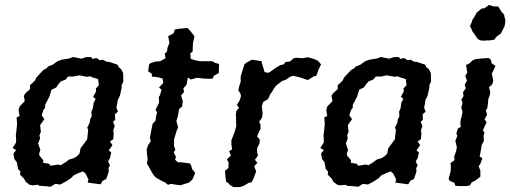

<svg xmlns="http://www.w3.org/2000/svg" viewBox="-20 -742 2060 775"><path d="M184 12 169 10 139 8 133 4 110 6 100 4 84 -8 77 -21 61 -37 62 -50 53 -60 50 -75 48 -87 38 -100 34 -122 45 -136 31 -145 45 -167V-177L44 -197L46 -212L49 -242L47 -268L59 -274L55 -298L59 -312L80 -334L76 -356L84 -367L101 -382V-398L113 -409L122 -418L126 -428L145 -449L156 -460L169 -467L173 -473L193 -481L212 -495L229 -501L260 -506L275 -512L309 -505L326 -511L348 -512L353 -504L369 -508L383 -499L395 -501L410 -493L421 -492L454 -481L459 -471L469 -463L477 -447L478 -413L471 -398V-387L464 -356L455 -337L453 -323L450 -307L456 -291L444 -281L445 -258L436 -250L443 -234L437 -215L439 -203L437 -180L424 -171L434 -156L419 -135L429 -127L424 -104L416 -90L424 -75L418 -63L419 -49L409 -20L394 -12L386 2L349 -3L334 -5L337 -18L325 -42L315 -50L296 -43L277 -34L269 -25L249 -11L223 3L203 0ZM184 -73 215 -78 225 -75 243 -86 259 -98 276 -103 289 -110 301 -122 305 -143 310 -150 327 -173 332 -180 336 -219 332 -226 342 -247 344 -261 350 -272 349 -291 355 -306 358 -327 366 -343 356 -351 368 -373 367 -385 379 -398 376 -423 358 -428 343 -434 331 -432 299 -438 276 -433H255L245 -421L225 -413L215 -401L207 -389L188 -380L179 -351L170 -334L162 -319V-307L155 -298L148 -277L159 -261L142 -237L145 -210L139 -195L142 -184L134 -163L139 -148L143 -137L138 -122L139 -114L155 -95L154 -85L178 -81Z M658 4 646 -6 638 -9 608 -26 598 -38 597 -40 586 -59 580 -70 573 -82 576 -100 573 -123 572 -139 578 -157 589 -172 585 -185 591 -218 596 -242 608 -256 610 -272 614 -288 608 -299 616 -315 622 -328 621 -351 626 -358 632 -380 622 -389 639 -407 636 -425 619 -430 593 -433V-444L578 -454L582 -483L588 -487L605 -493L627 -495L648 -507L645 -526L654 -534L656 -549L664 -569L659 -596L680 -607L686 -623L703 -626L736 -629L745 -621L753 -611L765 -596L759 -569L758 -546V-535L748 -526L750 -505L767 -499L786 -495H811H836L849 -488L864 -484V-471L863 -447L843 -436L839 -425L824 -424L800 -425L775 -428L751 -421L738 -429L733 -400L720 -385L723 -371L711 -357L718 -333L715 -312L703 -302L698 -273L692 -254L694 -246L699 -227L694 -217L683 -181L682 -154L688 -137L681 -128L690 -109L687 -97L698 -87H709L728 -85L747 -82L752 -73L755 -60L768 -44L757 -18L743 -5L708 6L693 4L670 0Z M922 13 907 4 902 -3 893 -8 891 -20 888 -52 902 -64 903 -85 896 -99 912 -114 905 -132 917 -139 914 -158V-176L920 -191L926 -206L930 -219L934 -235L933 -246V-263L932 -279L934 -294L945 -307L936 -318L948 -338L952 -351V-361L942 -378L945 -392L952 -414L951 -428L952 -434L956 -449L967 -483L976 -490L997 -501L1024 -497L1036 -495L1037 -488L1048 -451L1063 -448L1075 -455L1094 -469L1111 -479L1125 -482L1133 -492L1151 -494L1164 -506L1175 -509L1201 -507L1223 -511L1253 -502L1264 -496L1276 -482L1266 -462L1257 -436L1247 -434L1228 -422L1222 -419L1187 -431L1162 -436L1149 -431L1137 -422L1117 -414L1111 -409L1094 -396L1082 -379L1080 -374L1071 -362L1062 -342L1042 -330L1037 -314L1040 -283L1038 -268L1026 -250L1031 -241L1032 -223L1023 -205L1018 -191L1029 -178L1027 -162L1018 -145V-128L1021 -114L1009 -97L1019 -85L1006 -71L1014 -50L1003 -20L995 -6L984 -4L964 8L949 13Z M1426 12 1411 10 1381 8 1375 4 1352 6 1342 4 1326 -8 1319 -21 1303 -37 1304 -50 1295 -60 1292 -75 1290 -87 1280 -100 1276 -122 1287 -136 1273 -145 1287 -167V-177L1286 -197L1288 -212L1291 -242L1289 -268L1301 -274L1297 -298L1301 -312L1322 -334L1318 -356L1326 -367L1343 -382V-398L1355 -409L1364 -418L1368 -428L1387 -449L1398 -460L1411 -467L1415 -473L1435 -481L1454 -495L1471 -501L1502 -506L1517 -512L1551 -505L1568 -511L1590 -512L1595 -504L1611 -508L1625 -499L1637 -501L1652 -493L1663 -492L1696 -481L1701 -471L1711 -463L1719 -447L1720 -413L1713 -398V-387L1706 -356L1697 -337L1695 -323L1692 -307L1698 -291L1686 -281L1687 -258L1678 -250L1685 -234L1679 -215L1681 -203L1679 -180L1666 -171L1676 -156L1661 -135L1671 -127L1666 -104L1658 -90L1666 -75L1660 -63L1661 -49L1651 -20L1636 -12L1628 2L1591 -3L1576 -5L1579 -18L1567 -42L1557 -50L1538 -43L1519 -34L1511 -25L1491 -11L1465 3L1445 0ZM1426 -73 1457 -78 1467 -75 1485 -86 1501 -98 1518 -103 1531 -110 1543 -122 1547 -143 1552 -150 1569 -173 1574 -180 1578 -219 1574 -226 1584 -247 1586 -261 1592 -272 1591 -291 1597 -306 1600 -327 1608 -343 1598 -351 1610 -373 1609 -385 1621 -398 1618 -423 1600 -428 1585 -434 1573 -432 1541 -438 1518 -433H1497L1487 -421L1467 -413L1457 -401L1449 -389L1430 -380L1421 -351L1412 -334L1404 -319V-307L1397 -298L1390 -277L1401 -261L1384 -237L1387 -210L1381 -195L1384 -184L1376 -163L1381 -148L1385 -137L1380 -122L1381 -114L1397 -95L1396 -85L1420 -81Z M1832 9 1818 8 1814 -4 1795 -12 1791 -21 1799 -51 1800 -73 1798 -83 1815 -96 1813 -110 1821 -131 1824 -148 1818 -173 1826 -194 1822 -203 1828 -223 1840 -230 1838 -245 1840 -260 1844 -275 1847 -291 1842 -307 1847 -329 1842 -340 1851 -354 1849 -370 1860 -385 1856 -400 1865 -417 1858 -435 1866 -449 1861 -479 1876 -487 1887 -498 1898 -503 1923 -506 1953 -508 1962 -500 1964 -487 1980 -476 1965 -444 1968 -433 1971 -416 1967 -402 1954 -390 1959 -370 1957 -358 1951 -342 1949 -320 1947 -305 1941 -297 1946 -279 1936 -261 1944 -248 1936 -231 1929 -215 1936 -207 1932 -194 1933 -172 1925 -159 1920 -130 1916 -111 1927 -103 1919 -81 1912 -71 1919 -54V-29L1897 -12L1884 -6L1877 6L1864 9ZM1923 -578 1909 -584 1902 -594 1893 -607 1886 -617 1883 -625 1877 -637 1884 -652 1887 -662 1896 -676 1904 -691 1914 -699 1925 -708H1934L1947 -717L1954 -722L1964 -719L1973 -716H1991L1999 -703L2005 -694L2015 -683L2016 -675L2020 -661L2019 -651L2017 -637L2010 -623L2002 -607L1991 -599L1982 -592L1976 -582L1957 -579H1948L1936 -578Z"/></svg>

Font: Winky Rough
Style: Italic
Weight: 400
Italic angle: -8.97852°
Designer: Simon Atzbach
Foundry: typofactur
Version: Version 1.206